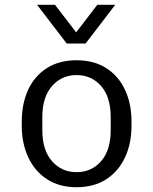

<svg xmlns="http://www.w3.org/2000/svg" viewBox="-20 -773 640 803"><path d="M300 10Q228 10 176.5 -23.5Q125 -57 98 -115.5Q71 -174 71 -248V-264Q71 -340 98 -398Q125 -456 176.5 -488.5Q228 -521 300 -521Q373 -521 424.5 -488Q476 -455 503 -397Q530 -339 530 -264V-248Q530 -172 502.5 -114Q475 -56 424 -23Q373 10 300 10ZM300 -53Q363 -53 403 -99Q443 -145 443 -229V-283Q443 -367 403 -413Q363 -459 300 -459Q238 -459 197.5 -413Q157 -367 157 -283V-229Q157 -145 197.5 -99Q238 -53 300 -53ZM462 -753 338 -591H259L135 -753H210L322 -607H275L387 -753Z"/></svg>

Font: Chivo Mono Medium Light
Style: Regular
Weight: 300
Monospace: yes
Version: Version 1.008